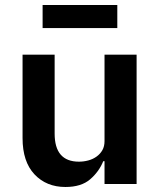

<svg xmlns="http://www.w3.org/2000/svg" viewBox="-20 -734 640 766"><path d="M397 -91H392Q375 -49 339.5 -18.5Q304 12 241 12Q165 12 117.5 -38.5Q70 -89 70 -183V-516H198V-201Q198 -89 295 -89Q314 -89 332.5 -94Q351 -99 365.5 -109.5Q380 -120 388.5 -135Q397 -150 397 -171V-516H525V0H397ZM150 -714H448V-622H150Z"/></svg>

Font: IBM Plex Mono SmBld
Style: Regular
Weight: 600
Monospace: yes
Designer: Mike Abbink, Paul van der Laan, Pieter van Rosmalen
Foundry: Bold Monday
Version: Version 2.3